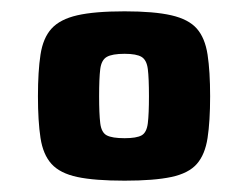

<svg xmlns="http://www.w3.org/2000/svg" viewBox="-20 -716 438 339"><path d="M200 -397Q147 -397 116.5 -403.5Q86 -410 71 -426.5Q56 -443 51.5 -472.5Q47 -502 47 -546Q47 -590 51.5 -619.5Q56 -649 71 -665.5Q86 -682 116.5 -689Q147 -696 200 -696Q252 -696 282.5 -689Q313 -682 327.5 -665.5Q342 -649 346.5 -619.5Q351 -590 351 -546Q351 -502 346.5 -472.5Q342 -443 327.5 -426.5Q313 -410 282.5 -403.5Q252 -397 200 -397ZM200 -472Q221 -472 230 -477Q239 -482 241 -498.5Q243 -515 243 -546Q243 -578 241 -594Q239 -610 230 -615.5Q221 -621 200 -621Q178 -621 168.5 -615.5Q159 -610 157 -594Q155 -578 155 -546Q155 -515 157 -498.5Q159 -482 168.5 -477Q178 -472 200 -472Z"/></svg>

Font: Saira Thin ExtraBold
Style: Regular
Weight: 800
Version: Version 1.101